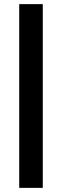

<svg xmlns="http://www.w3.org/2000/svg" viewBox="-20 -715 300 929"><path d="M187 194H73V-695H187Z"/></svg>

Font: Hind Vadodara SemiBold
Style: Regular
Weight: 600
Designer: Hitesh Malaviya
Foundry: Indian Type Foundry
Version: Version 1.001;PS 1.0;hotconv 1.0.86;makeotf.lib2.5.63406; tt